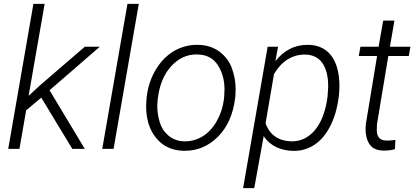

<svg xmlns="http://www.w3.org/2000/svg" viewBox="-20 -770 2149 993"><path d="M354 0H418.5L236.3 -303.2L496.1 -528.3H418.5L188.5 -330.1L127.9 -274.4L210.9 -750H152.8L22.5 0H80.6L115.2 -199.2L193.4 -265.1Z M697.8 -750H639.2L508.8 0H567.4Z M737.3 -252.4 735.8 -224.6C735.8 -223.1 735.8 -222.2 735.8 -220.7C735.8 -152.8 753.4 -97.2 788.6 -55.2C823.7 -12.7 871.1 8.8 930.2 9.8C932.1 9.8 934.6 9.8 936.5 9.8C1002.9 9.8 1060.1 -15.1 1108.9 -64.5C1157.2 -114.3 1186.5 -180.7 1196.3 -264.2L1197.3 -273.4C1198.2 -285.2 1198.7 -296.9 1198.7 -308.1C1198.7 -343.8 1192.9 -378.9 1180.2 -414.6C1168 -449.7 1146.5 -479 1115.7 -502.4C1085 -525.4 1047.4 -537.6 1003.9 -538.1C1002 -538.1 1000 -538.1 998.5 -538.1C956.1 -538.1 916.5 -527.3 879.4 -505.9C842.3 -483.9 811 -452.1 785.6 -409.7C760.3 -367.2 744.6 -320.3 738.8 -269ZM796.4 -261.2C804.7 -330.6 827.6 -385.7 864.7 -426.8C902.3 -467.8 945.3 -488.3 995.1 -488.3C997.1 -488.3 999 -488.3 1001 -488.3C1048.8 -487.3 1084 -468.8 1106.9 -432.6C1129.9 -396.5 1141.1 -354.5 1141.1 -307.1C1141.1 -296.4 1140.6 -284.7 1139.6 -272.9L1138.2 -256.8C1132.8 -215.8 1120.6 -178.2 1101.6 -144.5C1064 -76.7 1004.4 -39.1 936.5 -39.1C935.5 -39.1 934.1 -39.1 933.1 -39.1C900.4 -40 873.5 -49.8 851.6 -68.4C829.6 -86.9 814.5 -109.9 806.2 -137.7C797.9 -165.5 793.5 -192.4 793.5 -218.8C793.5 -229.5 793.9 -240.7 795.4 -252.4Z M1494.6 10.3C1496.6 10.3 1498 10.3 1500 10.3C1537.6 10.3 1572.3 0.5 1603.5 -19.5C1635.3 -39.6 1662.1 -69.8 1684.6 -111.3C1707 -152.8 1722.2 -201.7 1730.5 -258.8L1732.4 -272.5C1734.4 -289.1 1735.4 -306.6 1735.4 -324.2C1735.4 -327.1 1735.4 -329.6 1735.4 -332C1733.4 -462.4 1675.8 -535.6 1576.7 -538.1C1574.2 -538.1 1572.3 -538.1 1569.8 -538.1C1503.9 -538.1 1448.7 -509.8 1404.3 -453.6L1418 -528.3H1364.3L1237.3 203.1H1294.9L1343.8 -66.4C1377 -14.2 1434.1 8.8 1494.6 10.3ZM1670.4 -246.6C1659.2 -180.7 1637.2 -129.4 1605.5 -93.3C1573.2 -57.1 1535.2 -39.1 1490.2 -39.1C1488.3 -39.1 1486.3 -39.1 1484.4 -39.1C1421.4 -41 1374.5 -72.3 1353.5 -132.3L1397 -386.7C1435.5 -453.1 1491.2 -487.8 1556.6 -487.8C1558.1 -487.8 1559.1 -487.8 1560.5 -487.8C1599.6 -486.3 1628.9 -471.2 1648.4 -442.4C1667.5 -413.6 1677.2 -374.5 1677.2 -326.2C1677.2 -323.7 1677.2 -321.3 1677.2 -318.8L1674.3 -272.5Z M1961.9 -663.6 1938 -528.3H1844.2L1835.4 -480.5H1930.2L1872.1 -128.4C1871.1 -119.1 1870.6 -109.9 1870.6 -101.6C1870.6 -70.3 1877.9 -43.9 1891.6 -23.4C1905.8 -2.4 1929.7 8.3 1963.9 8.8C1965.8 8.8 1968.3 8.8 1970.2 8.8C1987.8 8.8 2005.4 6.3 2022.5 1.5L2024.9 -46.4C2005.9 -43.9 1991.2 -43 1981 -43C1980 -43 1978.5 -43 1977.5 -43C1944.8 -43.9 1928.7 -62 1928.7 -97.7L1929.7 -127.9L1988.3 -480.5H2094.2L2102.5 -528.3H1996.6L2020 -663.6Z"/></svg>

Font: Roboto Light
Style: Italic
Weight: 300
Italic angle: -12°
Designer: Google
Version: Version 2.137; 2017